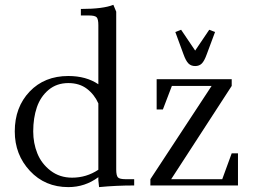

<svg xmlns="http://www.w3.org/2000/svg" viewBox="-20 -766 1048 793"><path d="M601.1 0V-25.9L854 -411.1H689.9L652.8 -314H627V-439H937V-411.1L687 -25.9H897.9L937 -132.8H962.9V0ZM704.1 -633.8 728 -643.1 786.1 -557.1 844.2 -643.1 868.2 -633.8 834 -542Q824.2 -514.6 813.7 -503.9Q803.2 -493.2 786.1 -493.2Q769 -493.2 758.3 -503.9Q747.6 -514.6 737.8 -542ZM41 -223.1Q41 -323.2 102.3 -387.7Q163.6 -452.1 262.2 -452.1Q335.9 -452.1 386.2 -418V-662.1Q386.2 -687 379.2 -694.6Q372.1 -702.1 347.2 -702.1H314V-729Q406.2 -729 448.2 -746.1L460 -717.8V-65.9Q460 -41 467 -33.4Q474.1 -25.9 499 -25.9H534.2V0Q459 0 389.2 6.8L386.2 -21V-34.2Q331.1 6.8 262.2 6.8Q166 6.8 103.5 -60.3Q41 -127.4 41 -223.1ZM117.2 -223.1Q117.2 -174.8 134.3 -132.3Q151.4 -89.8 189 -61Q226.6 -32.2 277.8 -32.2Q336.9 -32.2 386.2 -64.9V-338.9Q370.1 -375.5 339.1 -399.2Q308.1 -422.9 262.2 -422.9Q214.4 -422.9 180.9 -395Q147.5 -367.2 132.3 -323Q117.2 -278.8 117.2 -223.1Z"/></svg>

Font: Dihjauti
Style: Regular
Weight: 400
Designer: T. Christopher White
Version: Version 3.0.0